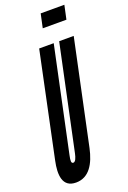

<svg xmlns="http://www.w3.org/2000/svg" viewBox="-189 -965 684 1029"><g transform="rotate(-20 153.0 -450.5)"><path d="M171 -830H306L323 -909H188ZM230 -735 104 -141C99 -117 91 -97 79 -97C66 -97 67 -113 73 -141L199 -735H116L-9 -141C-25 -66 -22 8 57 8C132 8 169 -58 187 -141L313 -735Z"/></g></svg>

Font: League Gothic Condensed Italic
Style: Regular
Weight: 400
Width: 3
Designer: Tyler Finck
Foundry: The League of Moveable Type
Version: Version 1.001;PS 001.001;hotconv 1.0.56;makeotf.lib2.0.21325